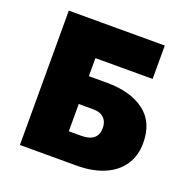

<svg xmlns="http://www.w3.org/2000/svg" viewBox="-125 -820 924 940"><g transform="rotate(20 337.0 -350.0)"><path d="M76.5 0V-700H576.5V-526H278.5V-432H371.5Q496 -432 568.2 -377.8Q640.5 -323.5 640.5 -216Q640.5 -148 607.8 -99.8Q575 -51.5 514.8 -25.8Q454.5 0 371.5 0ZM278.5 -145H344.5Q386.5 -145 408 -163.2Q429.5 -181.5 429.5 -216Q429.5 -249 410 -268Q390.5 -287 354.5 -287H278.5Z"/></g></svg>

Font: Geologica Roman Black
Style: Regular
Weight: 900
Designer: Sindre Bremnes, Frode Helland
Foundry: Monokrom Skriftforlag AS
Version: Version 1.010;gftools[0.9.28]